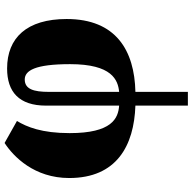

<svg xmlns="http://www.w3.org/2000/svg" viewBox="-21 -579 840 838"><g transform="rotate(-90 399.0 -160.0)"><path d="M357 240H417V11C598 7 735 -74 735 -289C735 -463 653 -549 519 -549C417 -549 357 -497 357 -379V-60C301 -64 237 -92 237 -276C237 -398 264 -463 290 -506L194 -560C134 -521 41 -430 41 -278C41 -71 182 5 357 11ZM417 -367C417 -433 429 -472 471 -472C510 -472 538 -427 538 -274C538 -91 469 -65 417 -60Z"/></g></svg>

Font: UArctic Serif Black
Style: Regular
Weight: 900
Designer: Customization by Puisto advertising & original work Monotype Design Team
Foundry: Monotype Imaging Inc.
Version: Version 2.004